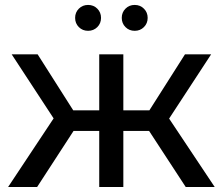

<svg xmlns="http://www.w3.org/2000/svg" viewBox="-20 -747 890 767"><path d="M553.4 -257.9 633.1 -307 837.7 0H721.9ZM216.1 -307 295.9 -257.9 128.3 0H12.4ZM26.7 -529.9H130.4L298.4 -265.6L207.6 -253.6ZM233.9 -306.3H405.7V-224H233.9ZM376.4 -529.9H472.7V0H376.4ZM443.3 -306.3H616.3V-224H443.3ZM550.9 -265.6 718.9 -529.9H823.4L642.7 -253.6ZM466.4 -675.6Q466.4 -697.5 481.3 -712.4Q496.1 -727.3 518.1 -727.3Q540 -727.3 554.9 -712.4Q569.9 -697.5 569.9 -675.6Q569.9 -653.6 554.9 -638.7Q540 -623.9 518.1 -623.9Q496.1 -623.9 481.3 -638.7Q466.4 -653.6 466.4 -675.6ZM280.1 -675.6Q280.1 -697.5 295 -712.4Q309.9 -727.3 331.9 -727.3Q353.7 -727.3 368.7 -712.4Q383.6 -697.5 383.6 -675.6Q383.6 -653.6 368.7 -638.7Q353.7 -623.9 331.9 -623.9Q309.9 -623.9 295 -638.7Q280.1 -653.6 280.1 -675.6Z"/></svg>

Font: iiserrat Thin
Style: Regular
Weight: 100
Designer: Akira Ohta
Foundry: Akira Ohta
Version: Version 1.200;Glyphs 3.3.1 (3343)